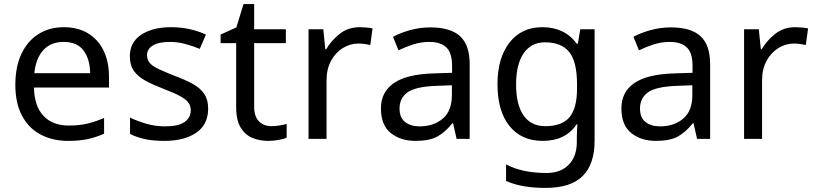

<svg xmlns="http://www.w3.org/2000/svg" viewBox="-20 -679 3987 939"><path d="M292 -546Q361 -546 410.5 -516Q460 -486 486.5 -431.5Q513 -377 513 -304V-251H146Q148 -160 192.5 -112.5Q237 -65 317 -65Q368 -65 407.5 -74.5Q447 -84 489 -102V-25Q448 -7 408 1.5Q368 10 313 10Q237 10 178.5 -21Q120 -52 87.5 -113.5Q55 -175 55 -264Q55 -352 84.5 -415Q114 -478 167.5 -512Q221 -546 292 -546ZM291 -474Q228 -474 191.5 -433.5Q155 -393 148 -321H421Q420 -389 389 -431.5Q358 -474 291 -474Z M998 -148Q998 -70 940 -30Q882 10 784 10Q728 10 687.5 1Q647 -8 616 -24V-104Q648 -88 693.5 -74.5Q739 -61 786 -61Q853 -61 883 -82.5Q913 -104 913 -140Q913 -160 902 -176Q891 -192 862.5 -208Q834 -224 781 -244Q729 -264 692 -284Q655 -304 635 -332Q615 -360 615 -404Q615 -472 670.5 -509Q726 -546 816 -546Q865 -546 907.5 -536.5Q950 -527 987 -510L957 -440Q923 -454 886 -464Q849 -474 810 -474Q756 -474 727.5 -456.5Q699 -439 699 -409Q699 -387 712 -371.5Q725 -356 755.5 -341.5Q786 -327 837 -307Q888 -288 924 -268Q960 -248 979 -219.5Q998 -191 998 -148Z M1307 -62Q1327 -62 1348 -65.5Q1369 -69 1382 -73V-6Q1368 1 1342 5.5Q1316 10 1292 10Q1250 10 1214.5 -4.5Q1179 -19 1157 -55Q1135 -91 1135 -156V-468H1059V-510L1136 -545L1171 -659H1223V-536H1378V-468H1223V-158Q1223 -109 1246.5 -85.5Q1270 -62 1307 -62Z M1739 -546Q1754 -546 1771.5 -544.5Q1789 -543 1802 -540L1791 -459Q1778 -462 1762.5 -464Q1747 -466 1733 -466Q1692 -466 1656 -443.5Q1620 -421 1598.5 -380.5Q1577 -340 1577 -286V0H1489V-536H1561L1571 -438H1575Q1601 -482 1642 -514Q1683 -546 1739 -546Z M2085 -545Q2183 -545 2230 -502Q2277 -459 2277 -365V0H2213L2196 -76H2192Q2157 -32 2118.5 -11Q2080 10 2012 10Q1939 10 1891 -28.5Q1843 -67 1843 -149Q1843 -229 1906 -272.5Q1969 -316 2100 -320L2191 -323V-355Q2191 -422 2162 -448Q2133 -474 2080 -474Q2038 -474 2000 -461.5Q1962 -449 1929 -433L1902 -499Q1937 -518 1985 -531.5Q2033 -545 2085 -545ZM2111 -259Q2011 -255 1972.5 -227Q1934 -199 1934 -148Q1934 -103 1961.5 -82Q1989 -61 2032 -61Q2100 -61 2145 -98.5Q2190 -136 2190 -214V-262Z M2633 -546Q2686 -546 2728.5 -526Q2771 -506 2801 -465H2806L2818 -536H2888V9Q2888 124 2829.5 182Q2771 240 2648 240Q2530 240 2455 206V125Q2534 167 2653 167Q2722 167 2761.5 126.5Q2801 86 2801 16V-5Q2801 -17 2802 -39.5Q2803 -62 2804 -71H2800Q2746 10 2634 10Q2530 10 2471.5 -63Q2413 -136 2413 -267Q2413 -395 2471.5 -470.5Q2530 -546 2633 -546ZM2645 -472Q2578 -472 2541 -418.5Q2504 -365 2504 -266Q2504 -167 2540.5 -114.5Q2577 -62 2647 -62Q2728 -62 2765 -105.5Q2802 -149 2802 -246V-267Q2802 -377 2764 -424.5Q2726 -472 2645 -472Z M3261 -545Q3359 -545 3406 -502Q3453 -459 3453 -365V0H3389L3372 -76H3368Q3333 -32 3294.5 -11Q3256 10 3188 10Q3115 10 3067 -28.5Q3019 -67 3019 -149Q3019 -229 3082 -272.5Q3145 -316 3276 -320L3367 -323V-355Q3367 -422 3338 -448Q3309 -474 3256 -474Q3214 -474 3176 -461.5Q3138 -449 3105 -433L3078 -499Q3113 -518 3161 -531.5Q3209 -545 3261 -545ZM3287 -259Q3187 -255 3148.5 -227Q3110 -199 3110 -148Q3110 -103 3137.5 -82Q3165 -61 3208 -61Q3276 -61 3321 -98.5Q3366 -136 3366 -214V-262Z M3869 -546Q3884 -546 3901.5 -544.5Q3919 -543 3932 -540L3921 -459Q3908 -462 3892.5 -464Q3877 -466 3863 -466Q3822 -466 3786 -443.5Q3750 -421 3728.5 -380.5Q3707 -340 3707 -286V0H3619V-536H3691L3701 -438H3705Q3731 -482 3772 -514Q3813 -546 3869 -546Z"/></svg>

Font: Noto Sans Historical
Style: Regular
Weight: 400
Designer: Monotype Design Team
Foundry: Monotype Imaging Inc.
Version: Version 2.013; ttfautohint (v1.8.4.7-5d5b)